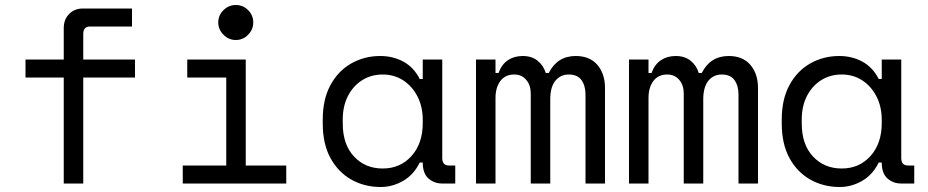

<svg xmlns="http://www.w3.org/2000/svg" viewBox="-20 -734 3712 768"><path d="M235 0V-424H82V-496H235V-622Q235 -656 256.5 -678Q278 -700 312 -700H508V-628H340Q313 -628 313 -598V-496H520V-424H313V0Z M923 -574Q895 -574 874 -595Q853 -616 853 -644Q853 -673 874 -693.5Q895 -714 923 -714Q952 -714 972.5 -693.5Q993 -673 993 -644Q993 -616 972.5 -595Q952 -574 923 -574ZM711 0V-72H885V-424H729V-496H963V-72H1125V0Z M1503 14Q1438 14 1385.5 -15.5Q1333 -45 1302 -101.5Q1271 -158 1271 -240V-256Q1271 -337 1302 -394Q1333 -451 1385.5 -480.5Q1438 -510 1501 -510Q1552 -510 1593.5 -487.5Q1635 -465 1659 -418H1671V-496H1749V-102Q1749 -72 1776 -72H1801V0H1748Q1717 0 1694 -20Q1671 -40 1671 -84H1659Q1635 -35 1592.5 -10.5Q1550 14 1503 14ZM1511 -60Q1581 -60 1626 -110Q1671 -160 1671 -242V-254Q1671 -307 1650 -348Q1629 -389 1593 -412.5Q1557 -436 1511 -436Q1465 -436 1429 -413.5Q1393 -391 1372 -350.5Q1351 -310 1351 -256V-240Q1351 -156 1396 -108Q1441 -60 1511 -60Z M1884 0V-496H1962V-442H1974Q1987 -477 2012 -493.5Q2037 -510 2071 -510Q2107 -510 2130.5 -491Q2154 -472 2163 -442H2175Q2209 -510 2283 -510Q2339 -510 2369.5 -474.5Q2400 -439 2400 -382V0H2322V-356Q2322 -391 2306 -413.5Q2290 -436 2255 -436Q2222 -436 2201.5 -411Q2181 -386 2181 -336V0H2103V-360Q2103 -393 2085 -414.5Q2067 -436 2037 -436Q2001 -436 1981.5 -410Q1962 -384 1962 -342V0Z M2496 0V-496H2574V-442H2586Q2599 -477 2624 -493.5Q2649 -510 2683 -510Q2719 -510 2742.5 -491Q2766 -472 2775 -442H2787Q2821 -510 2895 -510Q2951 -510 2981.5 -474.5Q3012 -439 3012 -382V0H2934V-356Q2934 -391 2918 -413.5Q2902 -436 2867 -436Q2834 -436 2813.5 -411Q2793 -386 2793 -336V0H2715V-360Q2715 -393 2697 -414.5Q2679 -436 2649 -436Q2613 -436 2593.5 -410Q2574 -384 2574 -342V0Z M3339 14Q3274 14 3221.5 -15.5Q3169 -45 3138 -101.5Q3107 -158 3107 -240V-256Q3107 -337 3138 -394Q3169 -451 3221.5 -480.5Q3274 -510 3337 -510Q3388 -510 3429.5 -487.5Q3471 -465 3495 -418H3507V-496H3585V-102Q3585 -72 3612 -72H3637V0H3584Q3553 0 3530 -20Q3507 -40 3507 -84H3495Q3471 -35 3428.5 -10.5Q3386 14 3339 14ZM3347 -60Q3417 -60 3462 -110Q3507 -160 3507 -242V-254Q3507 -307 3486 -348Q3465 -389 3429 -412.5Q3393 -436 3347 -436Q3301 -436 3265 -413.5Q3229 -391 3208 -350.5Q3187 -310 3187 -256V-240Q3187 -156 3232 -108Q3277 -60 3347 -60Z"/></svg>

Font: Space Mono
Style: Regular
Weight: 400
Monospace: yes
Designer: Colophon Foundry + Benjamin Critton
Foundry: Colophon Foundry & Benjamin Critton
Version: Version 1.003; ttfautohint (v1.8.4.7-5d5b)